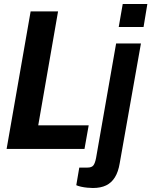

<svg xmlns="http://www.w3.org/2000/svg" viewBox="-20 -744 756 959"><path d="M13 0 133 -687H270L171 -118H423L402 0ZM573 -609 593 -724H716L697 -609ZM444 195Q433 195 416.5 193.5Q400 192 384.5 188.5Q369 185 361 181L376 93H417Q438 93 446.5 82Q455 71 460 44L560 -527H684L578 71Q571 114 554 141.5Q537 169 510 182Q483 195 444 195Z"/></svg>

Font: Archivo Condensed
Style: Bold Italic
Weight: 700
Width: 3
Italic angle: -10°
Designer: Hector Gatti
Foundry: Omnibus-Type
Version: Version 2.001